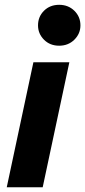

<svg xmlns="http://www.w3.org/2000/svg" viewBox="-20 -794 361 814"><path d="M161 0H8.6L121.6 -530H274ZM230.8 -600.2Q191.8 -600.2 166.5 -625.7Q141.2 -651.2 141.2 -686.4Q141.2 -723.2 166.5 -748.4Q191.8 -773.6 230.8 -773.6Q269.4 -773.6 295.2 -748.4Q321 -723.2 321 -686.4Q321 -651.2 295.2 -625.7Q269.4 -600.2 230.8 -600.2Z"/></svg>

Font: Be Vietnam Pro Variable Thin
Style: Italic
Weight: 100
Italic angle: -12°
Designer: Lam Bao, Tony Le, Vietanh Nguyen
Foundry: Yellow Type Foundry
Version: Version 1.002